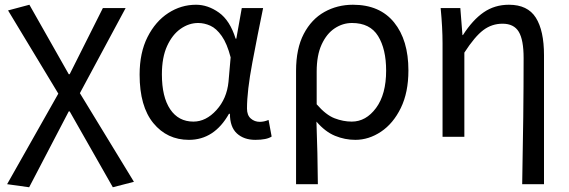

<svg xmlns="http://www.w3.org/2000/svg" viewBox="-20 -577 2399 810"><path d="M103 213 10 200 226 -182 14 -533 104 -557 270 -264H274L414 -543H510L317 -184L545 190L456 213L274 -107H270Z M777 13Q685 13 627 -57.5Q569 -128 569 -262Q569 -355 602.5 -421Q636 -487 690 -522Q744 -557 807 -557Q857 -557 903.5 -524Q950 -491 974 -414H977L1000 -543H1090Q1067 -432 1044.5 -312.5Q1022 -193 1022 -119Q1022 -91 1038 -77Q1054 -63 1076 -63Q1094 -63 1113 -71L1126 -1Q1105 13 1057 13Q1009 13 979.5 -14Q950 -41 950 -97H946Q884 13 777 13ZM796 -64Q849 -64 893 -112.5Q937 -161 944 -232L953 -335Q938 -393 915.5 -425Q893 -457 867.5 -468.5Q842 -480 816 -480Q777 -480 742 -455.5Q707 -431 685 -383Q663 -335 663 -263Q663 -168 698 -116Q733 -64 796 -64Z M1229 200V-278Q1229 -372 1261.5 -434Q1294 -496 1348.5 -526.5Q1403 -557 1469 -557Q1582 -557 1642.5 -482.5Q1703 -408 1703 -280Q1703 -187 1671 -121.5Q1639 -56 1587.5 -21.5Q1536 13 1479 13Q1435 13 1393.5 -4Q1352 -21 1315 -64Q1320 69 1321 200ZM1464 -64Q1524 -64 1566.5 -121.5Q1609 -179 1609 -279Q1609 -370 1575 -425Q1541 -480 1465 -480Q1426 -480 1392 -457.5Q1358 -435 1337 -389.5Q1316 -344 1316 -275V-137Q1355 -92 1391.5 -78Q1428 -64 1464 -64Z M2183 200Q2189 -98 2189 -332Q2189 -409 2168.5 -443Q2148 -477 2100 -477Q2055 -477 2019 -450Q1983 -423 1939 -355V0H1847V-394Q1847 -460 1839 -543H1922L1931 -429H1933Q1974 -493 2020.5 -525Q2067 -557 2127 -557Q2206 -557 2240.5 -502.5Q2275 -448 2275 -344V200Z"/></svg>

Font: Gothic Nguyen
Style: Regular
Weight: 400
Designer: MORI Takayuki
Version: Version 1.220;July 21, 2023;FontCreator 14.0.0.2814 64-bit